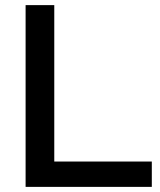

<svg xmlns="http://www.w3.org/2000/svg" viewBox="-20 -730 624 750"><path d="M80 0V-710H192V-99H573V0Z"/></svg>

Font: Oxford Sans SemiBold
Style: Regular
Weight: 600
Designer: Matt McInerney, Pablo Impallari, Rodrigo Fuenzalida
Foundry: Matt McInerney, Pablo Impallari, Rodrigo Fuenzalida
Version: Version 3.000g; ttfautohint (v1.5) -l 8 -r 28 -G 28 -x 14 -D